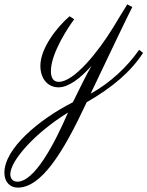

<svg xmlns="http://www.w3.org/2000/svg" viewBox="-201 -409 672 875"><path d="M216 -109C195 -73 159 0 131 57C-26 137 -181 269 -181 378C-181 421 -155 446 -120 446C-13 446 86 289 194 57C312 -11 395 -82 451 -168L433 -182C380 -106 304 -33 212 18C294 -156 400 -375 402 -377L379 -389C358 -356 337 -320 316 -286C246 -171 136 -36 67 -36C39 -36 31 -59 31 -85C31 -168 113 -289 137 -321L116 -335C56 -283 -17 -188 -17 -109C-17 -51 16 -11 66 -11C112 -11 166 -53 216 -109ZM109 104C44 254 -45 419 -122 419C-141 419 -154 406 -154 385C-154 323 -41 196 109 104Z"/></svg>

Font: Parisienne
Style: Regular
Weight: 400
Designer: Astigmatic (AOETI)
Foundry: Astigmatic (AOETI)
Version: Version 1.000